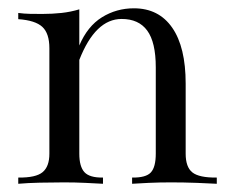

<svg xmlns="http://www.w3.org/2000/svg" viewBox="-20 -447 561 467"><path d="M24.4 0V-15.1Q67.4 -14.6 83.7 -28.3Q100.1 -42 100.1 -73.2V-329.6Q100.1 -365.7 83 -381.6Q65.9 -397.5 24.4 -400.4V-415.5Q38.6 -413.6 53.5 -413.3Q68.4 -413.1 83.5 -413.1Q106.9 -413.1 129.6 -415.5Q152.3 -418 172.9 -424.3V-336.4Q192.9 -383.3 228 -405Q263.2 -426.8 305.7 -426.8Q366.2 -426.8 398.9 -379.6Q431.6 -332.5 431.6 -243.7V-73.2Q431.6 -40.5 448 -27.6Q464.4 -14.6 507.3 -15.1V0Q491.2 -1 459 -2.2Q426.8 -3.4 396 -3.4Q367.7 -3.4 341.3 -2.2Q314.9 -1 301.3 0V-15.1Q335 -14.6 346.9 -27.6Q358.9 -40.5 358.9 -73.2V-283.2Q358.9 -344.2 338.1 -372.6Q317.4 -400.9 275.9 -400.9Q211.9 -400.9 172.9 -301.3V-73.2Q172.9 -42 185.3 -28.3Q197.8 -14.6 230.5 -15.1V0Q211.9 -1 187.5 -2.2Q163.1 -3.4 135.7 -3.4Q106 -3.4 76.7 -2.7Q47.4 -2 24.4 0Z"/></svg>

Font: Bacasime Antique
Style: Regular
Weight: 400
Designer: The DocRepair Project, Claus Eggers Sørensen
Foundry: Google
Version: Version 2.000